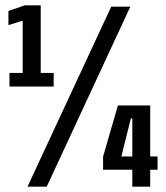

<svg xmlns="http://www.w3.org/2000/svg" viewBox="-20 -699 622 719"><path d="M15.5 -375H181V-426H132.5V-679H73L11.5 -658V-605L65 -621.5V-426H15.5ZM83 0H155L468 -674H396.5ZM475.5 0H542.5V-63.5H570V-113H542.5V-304H421.5L366 -112.5V-63.5H475.5ZM434.5 -113 470 -255.5H475.5V-113Z"/></svg>

Font: Anybody ExtraCondensed
Style: Bold
Weight: 700
Width: 2
Version: Version 1.113;gftools[0.9.25]